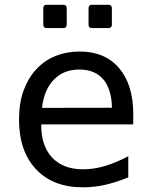

<svg xmlns="http://www.w3.org/2000/svg" viewBox="-20 -778 642 812"><path d="M177.7 -659.2Q163.1 -659.2 163.1 -673.8V-743.2Q163.1 -757.8 177.7 -757.8H247.6Q262.2 -757.8 262.2 -743.2V-673.8Q262.2 -659.2 247.6 -659.2ZM369.1 -659.2Q354.5 -659.2 354.5 -673.8V-743.2Q354.5 -757.8 369.1 -757.8H438.5Q453.1 -757.8 453.1 -743.2V-673.8Q453.1 -659.2 438.5 -659.2ZM330.6 14.2Q204.1 14.2 132.3 -62.3Q60.5 -138.7 60.5 -272.5Q60.5 -341.3 79.1 -393.3Q97.7 -445.3 130.4 -481.9Q166 -521.5 213.9 -540.8Q261.7 -560.1 316.9 -560.1Q423.8 -560.1 483.6 -490Q543.5 -419.9 543.5 -295.9V-252H154.3V-249Q154.3 -160.2 201.2 -110.8Q223.6 -87.4 255.6 -74.7Q287.6 -62 332 -62Q377 -62 422.4 -75.7Q446.3 -82.5 471.2 -93Q496.1 -103.5 522.5 -117.2V-27.8Q496.6 -17.1 470.2 -8.8Q443.8 -0.5 423.8 3.9Q400.4 9.3 377 11.7Q353.5 14.2 330.6 14.2ZM453.6 -322.3Q452.6 -364.3 442.6 -394.3Q432.6 -424.3 416.5 -442.9Q381.3 -483.9 314.9 -483.9Q249 -483.9 207.5 -440.9Q166 -397.9 157.7 -321.8Z"/></svg>

Font: Vazir Code Hack
Style: Code-Hack
Weight: 400
Foundry: DejaVu fonts team - Redesigned by Saber Rastikerdar
Version: Version 1.1.2